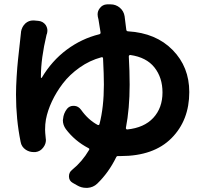

<svg xmlns="http://www.w3.org/2000/svg" viewBox="-20 -823 959 896"><path d="M567.4 -225.6Q567.4 -222.7 569.3 -220.7Q571.3 -218.8 573.2 -218.8Q652.3 -226.6 695.3 -272.9Q738.3 -319.3 738.3 -391.6Q738.3 -460.9 700.7 -508.3Q663.1 -555.7 587.9 -566.4Q585 -566.4 583 -564.5Q581.1 -562.5 581.1 -559.6Q585 -489.3 585 -427.7Q585 -316.4 567.4 -225.6ZM436.5 -745.1Q435.5 -751 435.5 -755.9Q435.5 -771.5 445.3 -784.2Q458 -801.8 479.5 -802.7H495.1Q496.1 -802.7 496.1 -802.7Q520.5 -802.7 539.1 -787.1Q557.6 -771.5 561.5 -747.1Q565.4 -714.8 569.3 -684.6Q570.3 -676.8 578.1 -676.8Q708 -668.9 785.6 -589.8Q863.3 -510.7 863.3 -393.6Q863.3 -261.7 780.3 -178.2Q697.3 -94.7 543 -94.7Q536.1 -94.7 532.2 -94.7Q525.4 -95.7 522.5 -89.8Q487.3 -17.6 433.6 34.2Q415 51.8 388.7 53.7Q384.8 53.7 381.8 53.7Q359.4 53.7 339.8 42L319.3 30.3Q301.8 20.5 301.8 0Q301.8 -19.5 317.4 -31.2Q363.3 -68.4 395.5 -123Q399.4 -128.9 392.6 -131.8Q329.1 -165 287.1 -220.7Q273.4 -240.2 273.4 -261.7Q273.4 -265.6 274.4 -268.6Q276.4 -293.9 293 -315.4Q304.7 -329.1 322.3 -329.1Q324.2 -329.1 326.2 -329.1Q345.7 -328.1 358.4 -310.5Q391.6 -263.7 435.5 -240.2Q442.4 -237.3 444.3 -244.1Q464.8 -323.2 464.8 -428.7Q464.8 -473.6 460.9 -550.8Q460 -557.6 453.1 -555.7Q398.4 -541 351.6 -507.8Q304.7 -474.6 273.4 -433.6Q242.2 -392.6 222.2 -349.6Q202.1 -306.6 194.3 -265.6Q190.4 -243.2 190.4 -217.8Q190.4 -206.1 193.4 -177.7Q194.3 -173.8 194.3 -169.9Q194.3 -151.4 182.6 -135.7Q168.9 -116.2 145.5 -113.3Q141.6 -113.3 136.7 -113.3Q117.2 -113.3 100.6 -124Q80.1 -137.7 76.2 -161.1Q54.7 -266.6 54.7 -380.9Q54.7 -418 57.6 -464.8Q60.5 -511.7 64 -543.9Q67.4 -576.2 72.3 -619.6Q77.1 -663.1 78.1 -672.9Q78.1 -673.8 78.1 -674.8Q82 -698.2 98.6 -713.9Q114.3 -727.5 133.8 -727.5Q136.7 -727.5 138.7 -727.5L159.2 -725.6Q180.7 -723.6 193.4 -706.1Q201.2 -693.4 201.2 -680.7Q201.2 -673.8 199.2 -666Q198.2 -663.1 197.3 -661.1Q170.9 -549.8 170.9 -466.8Q170.9 -463.9 170.9 -460.9Q170.9 -460 172.4 -459.5Q173.8 -459 174.8 -460Q221.7 -539.1 291 -590.8Q360.4 -642.6 443.4 -663.1Q450.2 -665 449.2 -671.9Q442.4 -717.8 439.5 -732.4Q438.5 -734.4 436.5 -745.1Z"/></svg>

Font: Gen Jyuu Gothic P Bold
Style: Bold
Weight: 700
Designer: [Source Han Sans]
Ryoko NISHIZUKA  (kana & ideographs); Paul D. Hunt (Latin, Greek & Cyrillic); Wenlong ZHANG  (bopomofo
Version: Version 1.002.20150607